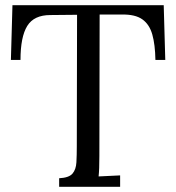

<svg xmlns="http://www.w3.org/2000/svg" viewBox="-20 -720 680 740"><path d="M579 -489Q578 -548 567 -587Q556 -626 528.5 -645.5Q501 -665 449 -664H364L363 -119Q363 -66 360 -40Q381 -41 401.5 -42Q422 -43 443 -44V0H208V-33Q246 -35 259.5 -51Q273 -67 274.5 -94.5Q276 -122 276 -156L277 -663L174 -662Q111 -662 85 -620Q59 -578 59 -489H22L28 -700H611L617 -489Z"/></svg>

Font: Lora
Style: Regular
Weight: 400
Designer: Olga Karpushina, Alexei Vanyashin (Cyrillic)
Foundry: Cyreal
Version: Version 3.005; ttfautohint (v1.8.4.7-5d5b)